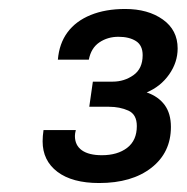

<svg xmlns="http://www.w3.org/2000/svg" viewBox="-20 -820 416 428"><path d="M201 -412Q141 -412 108 -437Q75 -462 75 -505Q75 -511 75.5 -517Q76 -523 77 -530H149Q148 -526 147.5 -523Q147 -520 147 -517Q147 -496 162.5 -485Q178 -474 207 -474Q242 -474 263.5 -490.5Q285 -507 285 -539Q285 -565 266 -573.5Q247 -582 223 -582H179L187 -638H231Q257 -638 277.5 -652.5Q298 -667 298 -697Q298 -719 283 -728.5Q268 -738 244 -738Q220 -738 201.5 -725.5Q183 -713 178 -687H109Q112 -723 130.5 -748Q149 -773 182 -786.5Q215 -800 259 -800Q310 -800 343 -776.5Q376 -753 376 -712Q376 -681 357 -654Q338 -627 307 -614Q333 -605 347 -586Q361 -567 361 -537Q361 -480 317.5 -446Q274 -412 201 -412Z"/></svg>

Font: Chivo Medium SemiBold
Style: Italic
Weight: 600
Italic angle: -8.05°
Version: Version 2.002